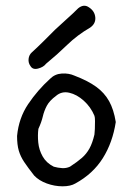

<svg xmlns="http://www.w3.org/2000/svg" viewBox="-20 -664 467 675"><path d="M200 -9Q172 -9 144.5 -19Q117 -29 100 -47Q78 -75 65 -94.5Q52 -114 46 -134.5Q40 -155 40 -186Q46 -249 79 -298Q112 -347 156 -387Q173 -404 197.5 -405.5Q222 -407 242 -398Q289 -380 318 -359Q347 -338 363.5 -308.5Q380 -279 387 -235Q376 -163 341.5 -108Q307 -53 245 -19Q228 -9 200 -9ZM169 -78Q183 -74 198 -73Q213 -72 226 -78Q252 -95 268 -109Q284 -123 294.5 -142Q305 -161 312 -191Q313 -197 313.5 -210.5Q314 -224 314 -238Q314 -252 312 -257Q299 -288 274.5 -310Q250 -332 223.5 -338Q197 -344 177 -327Q154 -310 144.5 -292Q135 -274 130.5 -254.5Q126 -235 115 -211Q112 -189 114.5 -163Q117 -137 130 -114Q143 -91 169 -78ZM87 -432Q79 -443 80.5 -457Q82 -471 92 -480Q114 -500 133.5 -519.5Q153 -539 173 -559Q193 -578 214 -596.5Q235 -615 255 -635Q275 -651 293 -638Q313 -625 315 -603Q317 -581 297 -567Q252 -541 216.5 -506.5Q181 -472 142 -440Q133 -428 114 -423Q95 -418 87 -432Z"/></svg>

Font: Mynerve
Style: Regular
Weight: 400
Designer: Carolina Short
Foundry: Carolina Short
Version: Version 1.000; ttfautohint (v1.8.4.7-5d5b)